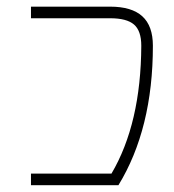

<svg xmlns="http://www.w3.org/2000/svg" viewBox="-20 -544 513 566"><path d="M304.7 -524.4Q368.2 -524.4 399.4 -496.1Q430.7 -467.8 430.7 -409.2Q430.7 -164.1 329.1 2H71.3V-32.2H308.6Q395.5 -179.7 396.5 -409.2Q396.5 -453.1 375 -471.7Q353.5 -490.2 304.7 -490.2H71.3V-524.4Z"/></svg>

Font: Gen Shin Gothic ExtraLight
Style: Regular
Weight: 100
Designer: [Source Han Sans]
Ryoko NISHIZUKA  (kana & ideographs); Paul D. Hunt (Latin, Greek & Cyrillic); Wenlong ZHANG  (bopomofo
Version: Version 1.002.20150607